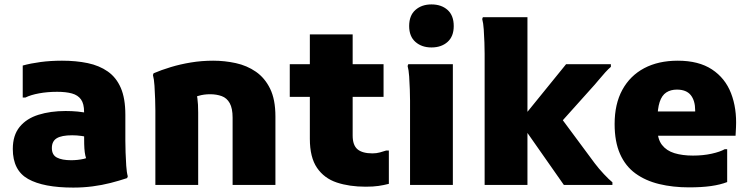

<svg xmlns="http://www.w3.org/2000/svg" viewBox="-20 -838 3393 870"><path d="M312 12Q177 12 107.5 -27Q38 -66 38 -163Q38 -225 69 -263Q100 -301 154.5 -318Q209 -335 277 -335Q306 -335 332 -332.5Q358 -330 383 -324V-215Q371 -219 349.5 -222Q328 -225 307 -225Q259 -225 237 -211.5Q215 -198 215 -167Q215 -136 238 -124Q261 -112 302 -112Q332 -112 359 -118Q386 -124 404 -142L382 -88Q375 -106 370.5 -119.5Q366 -133 364 -148.5Q362 -164 361.5 -186Q361 -208 361 -243V-331Q361 -368 347 -387.5Q333 -407 306 -414.5Q279 -422 239 -422Q195 -422 157 -415Q119 -408 95 -396H83V-541Q119 -551 164 -557Q209 -563 261 -563Q325 -563 377.5 -552Q430 -541 468.5 -514Q507 -487 527.5 -439.5Q548 -392 548 -318V-200Q548 -178 549 -147.5Q550 -117 552 -87Q554 -57 559 -39L556 -31Q520 -19 481 -9Q442 1 399.5 6.5Q357 12 312 12Z M684 0V-337Q684 -357 683 -388Q682 -419 680 -449.5Q678 -480 673 -498L676 -506Q711 -521 754 -534Q797 -547 845.5 -555Q894 -563 946 -563Q998 -563 1048.5 -552Q1099 -541 1139.5 -513Q1180 -485 1204 -436Q1228 -387 1228 -310V0H1034V-305Q1034 -347 1021 -370.5Q1008 -394 984.5 -402.5Q961 -411 932 -411Q904 -411 880.5 -404Q857 -397 837 -391L863 -433Q871 -417 874.5 -392Q878 -367 878 -328V0Z M1637 8Q1563 8 1506 -11Q1449 -30 1416.5 -77.5Q1384 -125 1384 -209V-682H1578V-224Q1578 -180 1600 -161.5Q1622 -143 1668 -143Q1686 -143 1702 -147.5Q1718 -152 1730 -156H1742V-5Q1719 1 1695 4.5Q1671 8 1637 8ZM1293 -399V-547H1718V-399Z M1935 -623Q1891 -623 1862.5 -648Q1834 -673 1834 -720Q1834 -768 1862.5 -793Q1891 -818 1935 -818Q1980 -818 2008 -793Q2036 -768 2036 -720Q2036 -673 2008 -648Q1980 -623 1935 -623ZM1838 0V-382Q1838 -402 1837 -432.5Q1836 -463 1834 -492Q1832 -521 1827 -539L1830 -547H2032V0Z M2370 0H2176V-595Q2176 -615 2175 -645Q2174 -675 2172 -704.5Q2170 -734 2165 -752L2168 -760H2370ZM2334 -287 2545 -547H2748V-535Q2738 -527 2722.5 -510Q2707 -493 2691 -473.5Q2675 -454 2661 -439L2479 -236L2480 -361L2675 -98Q2693 -74 2716.5 -49Q2740 -24 2755 -12V0H2535Z M3102 11Q3029 11 2967 -4Q2905 -19 2859.5 -52Q2814 -85 2789.5 -140.5Q2765 -196 2765 -276Q2765 -367 2800 -431Q2835 -495 2899 -529Q2963 -563 3051 -563Q3146 -563 3206 -523.5Q3266 -484 3292.5 -415.5Q3319 -347 3315 -261L3313 -223H2883V-333H3130V-338Q3130 -382 3110 -407Q3090 -432 3047 -432Q3019 -432 2999 -419Q2979 -406 2969 -375.5Q2959 -345 2959 -294V-255Q2959 -208 2979.5 -181.5Q3000 -155 3036 -144Q3072 -133 3120 -133Q3166 -133 3204.5 -141.5Q3243 -150 3264 -162H3275V-13Q3244 -1 3202 5Q3160 11 3102 11Z"/></svg>

Font: Kufam ExtraBold
Style: Regular
Weight: 800
Designer: Wael Morcos, Artur Schmal
Foundry: Original Type
Version: Version 1.300; ttfautohint (v1.8.3)